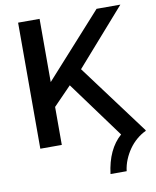

<svg xmlns="http://www.w3.org/2000/svg" viewBox="-98 -784 866 1065"><g transform="rotate(-10 335.5 -252.0)"><path d="M78 0V-710H199V-354L520 -710H654L377 -395L671 0V4Q643 17 618.5 38Q594 59 575.5 85.5Q557 112 544.5 142.5Q532 173 528 206H437Q454 69 533 0L300 -318L199 -214V0Z"/></g></svg>

Font: Rising Sun SemiBold
Style: Regular
Weight: 600
Designer: Matt McInerney, Pablo Impallari, Rodrigo Fuenzalida (Raleway font), Stephen Hutchings (Greek), Cristiano Sobral (main ch
Foundry: The Rising Sun Project Authors
Version: Version 4.327; ttfautohint (v1.8.4.7-5d5b-dirty)